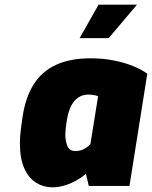

<svg xmlns="http://www.w3.org/2000/svg" viewBox="-20 -794 649 820"><path d="M203 6Q166 6 134.5 -13.5Q103 -33 84 -74.5Q65 -116 65 -182Q65 -213 69.5 -246Q74 -279 77 -299Q90 -381 125 -435.5Q160 -490 220 -517.5Q280 -545 367 -545Q419 -545 465 -536Q511 -527 548 -512Q585 -497 609 -479L533 0H359L347 -52Q333 -39 310 -25.5Q287 -12 259.5 -3Q232 6 203 6ZM302 -149Q325 -149 341.5 -159Q358 -169 366 -178L399 -383Q395 -385 383.5 -387.5Q372 -390 358 -390Q332 -390 313.5 -377Q295 -364 283.5 -341Q272 -318 267 -288Q263 -267 261 -247.5Q259 -228 259 -218Q259 -193 267.5 -171Q276 -149 302 -149ZM320 -631 401 -774H565L444 -631Z"/></svg>

Font: Exo Thin Black
Style: Italic
Weight: 900
Italic angle: -9°
Version: Version 2.000